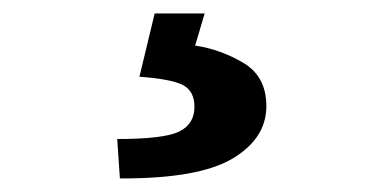

<svg xmlns="http://www.w3.org/2000/svg" viewBox="-20 -33 540 283"><path d="M208 -13.2 185.5 80.1Q232.4 83.5 249.5 92.3Q266.6 101.1 266.6 124.5Q266.6 149.9 244.1 160.9Q221.7 171.9 152.8 171.9L156.7 230Q272.9 230.5 322.8 200.7Q372.6 170.9 372.6 123.5Q372.6 79.6 338.6 59.6Q304.7 39.6 267.6 34.2L281.7 -13.2Z"/></svg>

Font: Roboto Flex
Style: wght 600 wdth 140 opsz 13.0 GRAD 0.00 slnt 0.00 XTRA 468 XOPQ 96 YOPQ 79 YTLC 514 YTUC 712 YTAS 750 YTDE -203.00 YTFI 738
Weight: 600
Width: 8
Designer: Berlow after Robertson
Foundry: Google
Version: Version 3.100